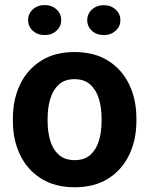

<svg xmlns="http://www.w3.org/2000/svg" viewBox="-20 -749 604 778"><path d="M32.2 -258.8V-269Q32.2 -346.2 61.5 -407Q90.8 -467.8 146.5 -502.9Q202.1 -538.1 281.7 -538.1Q362.3 -538.1 418.2 -502.9Q474.1 -467.8 503.4 -407Q532.7 -346.2 532.7 -269V-258.8Q532.7 -182.1 503.4 -121.3Q474.1 -60.5 418.5 -25.4Q362.8 9.8 282.7 9.8Q202.6 9.8 146.7 -25.4Q90.8 -60.5 61.5 -121.3Q32.2 -182.1 32.2 -258.8ZM172.9 -269V-258.8Q172.9 -214.8 183.6 -179Q194.3 -143.1 218.5 -121.6Q242.7 -100.1 282.7 -100.1Q322.3 -100.1 346.2 -121.6Q370.1 -143.1 380.9 -179Q391.6 -214.8 391.6 -258.8V-269Q391.6 -312 380.9 -348.1Q370.1 -384.3 345.9 -406.2Q321.8 -428.2 281.7 -428.2Q242.2 -428.2 218.3 -406.2Q194.3 -384.3 183.6 -348.1Q172.9 -312 172.9 -269ZM93.8 -667.5Q93.8 -693.4 113 -710.9Q132.3 -728.5 160.6 -728.5Q189.9 -728.5 209 -710.9Q228 -693.4 228 -667.5Q228 -642.1 209 -624.5Q189.9 -606.9 160.6 -606.9Q132.3 -606.9 113 -624.5Q93.8 -642.1 93.8 -667.5ZM333.5 -667Q333.5 -692.9 352.5 -710.4Q371.6 -728 400.4 -728Q429.2 -728 448.5 -710.4Q467.8 -692.9 467.8 -667Q467.8 -641.6 448.5 -624.3Q429.2 -606.9 400.4 -606.9Q371.6 -606.9 352.5 -624.3Q333.5 -641.6 333.5 -667Z"/></svg>

Font: Vazirmatn UI FD
Style: Bold
Weight: 700
Designer: Saber Rastikerdar
Foundry: Saber Rastikerdar
Version: Version 33.003